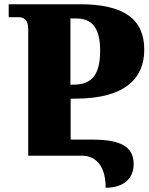

<svg xmlns="http://www.w3.org/2000/svg" viewBox="-20 -734 703 905"><path d="M478 151C565 151 610 105 610 40C610 -44 548 -76 413 -76H313V-269H335C572 -269 660 -367 660 -500C660 -643 565 -714 357 -714H21V-653H66C88 -653 113 -646 113 -597V0H368C414 0 478 28 478 151ZM312 -335V-647H340C416 -647 452 -599 452 -496C452 -381 413 -335 326 -335Z"/></svg>

Font: Noto Serif Georgian Black
Style: Regular
Weight: 900
Designer: Monotype Design Team, Akaki Razmadze
Foundry: Google LLC
Version: Version 2.003